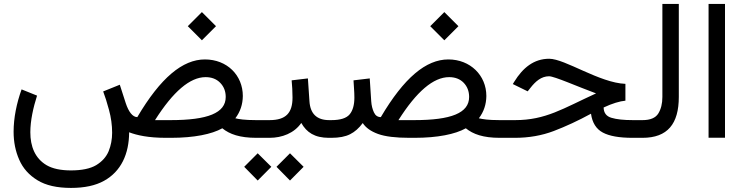

<svg xmlns="http://www.w3.org/2000/svg" viewBox="-20 -692 3735 964"><path d="M922.9 -560.5 993.7 -489.7 1064.5 -560.5 993.7 -631.3ZM336.4 163.6C284.7 163.6 244.1 154.8 214.4 137.7C155.3 103 132.3 42.5 132.3 -27.8C132.3 -86.9 147 -151.9 166 -211.9L88.4 -243.2C63.5 -174.3 48.3 -99.6 48.3 -30.8C48.3 20.5 57.6 67.4 76.7 110.4C95.2 152.8 125.5 187 168 212.9C210 238.8 266.1 251.5 336.4 251.5C404.3 251.5 459.5 239.7 502.4 215.8C587.9 168.5 627.9 81.1 628.4 -27.8C668 -12.7 725.1 0 813 0H838.9C954.1 0 1043 -18.1 1096.2 -47.9C1132.8 -18.1 1184.1 0 1266.6 0H1280.3V-88.9H1266.1C1207 -88.9 1179.7 -93.8 1161.6 -98.1C1186.5 -130.9 1198.7 -168 1199.2 -210C1199.2 -314 1120.1 -393.6 1008.8 -393.6C897 -393.6 786.1 -301.8 669.4 -104C645.5 -104 625.5 -131.3 611.3 -174.3L581.5 -266.6L498 -232.9C507.3 -209 517.1 -177.7 527.3 -140.1C537.6 -102.5 543 -64 543 -25.4C543 7.3 537.1 38.6 525.4 67.4C513.2 96.2 492.7 119.1 462.9 137.2C433.1 154.8 390.6 163.6 336.4 163.6ZM1012.2 -304.7C1042.5 -304.7 1066.9 -295.4 1085.4 -276.4C1104 -257.3 1113.3 -233.9 1113.3 -205.1C1113.3 -124.5 1022.5 -88.9 836.9 -88.9H758.3C849.6 -232.9 934.1 -304.7 1012.2 -304.7Z M1259.8 0H1333.5C1396 0 1457.5 -23.4 1492.7 -74.7C1519.5 -27.3 1559.6 0 1631.8 0H1643.1V-88.9H1632.8C1570.8 -88.9 1537.6 -120.6 1533.7 -184.1L1525.9 -298.3L1444.3 -288.6C1446.8 -260.7 1448.7 -233.4 1448.7 -202.1C1448.7 -125.5 1416 -88.9 1333.5 -88.9H1259.8ZM1368.2 145.5 1436 214.4 1504.4 145.5 1436 77.6ZM1206.1 145.5 1273.9 214.4 1342.3 145.5 1273.9 77.6Z M2140.1 -560.5 2210.9 -489.7 2281.7 -560.5 2210.9 -631.3ZM2061.5 0C2176.8 0 2265.6 -18.1 2318.8 -47.9C2355.5 -18.1 2406.2 0 2488.8 0H2502.9V-88.9H2488.3C2429.2 -88.9 2403.3 -93.8 2384.3 -98.1C2409.2 -130.9 2421.4 -168 2421.9 -210C2421.9 -313.5 2341.3 -393.6 2231 -393.6C2119.1 -393.6 2008.8 -301.8 1892.1 -104C1876.5 -104 1864.7 -111.8 1857.4 -127.9C1850.1 -143.6 1845.2 -162.1 1843.8 -184.1L1836.4 -298.3L1754.9 -288.6C1756.3 -257.8 1759.3 -233.4 1759.3 -202.1C1759.3 -165.5 1751.5 -137.2 1735.8 -118.2C1719.7 -98.6 1689 -88.9 1643.6 -88.9H1624L1623.5 0H1643.6C1682.6 0 1713.9 -5.9 1737.8 -18.1C1761.2 -29.8 1782.2 -48.3 1801.3 -74.2C1816.4 -50.8 1841.8 -32.7 1877.9 -19.5C1914.1 -6.3 1966.8 0 2035.6 0ZM2234.9 -304.7C2265.1 -304.7 2289.6 -295.4 2308.1 -276.4C2326.2 -257.3 2335.4 -233.9 2335.4 -205.1C2335.4 -124.5 2245.1 -88.9 2059.6 -88.9H1980.5C2071.8 -232.9 2156.2 -304.7 2234.9 -304.7Z M3120.1 -271C2990.2 -275.9 2816.9 -397 2737.3 -397C2660.6 -397 2605 -351.6 2562 -281.7L2554.7 -270L2629.4 -233.4L2642.6 -250C2668 -282.7 2697.3 -309.1 2736.8 -309.1C2763.7 -309.1 2880.9 -256.8 2972.7 -223.1C2806.2 -147 2720.2 -88.9 2566.4 -88.9H2483.4V0H2564.9C2634.8 0 2699.7 -11.2 2760.3 -34.2C2820.3 -57.1 2882.8 -85.9 2947.3 -121.1C2953.6 -75.7 2973.6 -43.9 3006.8 -26.4C3039.6 -8.8 3089.4 0 3155.8 0H3184.6V-88.9H3157.7C3111.3 -88.9 3075.2 -92.8 3049.8 -100.6C3024.4 -107.9 3011.2 -125.5 3010.7 -152.3C3053.2 -172.4 3092.3 -184.1 3120.1 -186.5Z M3165 0H3205.6C3332 0 3388.2 -70.3 3388.2 -205.6V-672.4H3305.7V-205.1C3305.7 -171.9 3298.8 -144 3285.2 -122.1C3271.5 -100.1 3245.1 -88.9 3206.1 -88.9H3165Z M3537.6 -672.4V-0.5H3620.1V-672.4Z"/></svg>

Font: Vazirmatn
Style: Regular
Weight: 400
Designer: Saber Rastikerdar
Foundry: Saber Rastikerdar
Version: Version 33.003